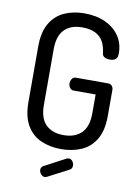

<svg xmlns="http://www.w3.org/2000/svg" viewBox="-97 -795 742 1027"><g transform="rotate(10 274.0 -281.5)"><path d="M279 6Q218 6 169.5 -15.5Q121 -37 92.5 -85Q64 -133 64 -212V-513Q64 -592 92.5 -640Q121 -688 169.5 -709.5Q218 -731 277 -731Q343 -731 391.5 -708.5Q440 -686 467.5 -646Q495 -606 495 -552Q495 -528 484 -519.5Q473 -511 453 -511Q436 -511 424 -517.5Q412 -524 411 -540Q407 -575 393 -600.5Q379 -626 351 -640.5Q323 -655 279 -655Q217 -655 182.5 -620.5Q148 -586 148 -513V-212Q148 -139 182.5 -104.5Q217 -70 279 -70Q341 -70 376 -104.5Q411 -139 411 -212V-314H292Q278 -314 270.5 -325Q263 -336 263 -349Q263 -362 270.5 -373Q278 -384 292 -384H466Q480 -384 487.5 -375Q495 -366 495 -353V-212Q495 -133 466.5 -85Q438 -37 389 -15.5Q340 6 279 6ZM219 168Q207 168 198 157Q189 146 189 134Q189 119 202 112L319 50Q325 48 329 48Q342 48 350 59Q358 70 358 82Q358 99 344 106L231 165Q228 166 225 167Q222 168 219 168Z"/></g></svg>

Font: Dosis Medium
Style: Regular
Weight: 500
Designer: EdgarTolentino, PabloImpallari, IginoMarini
Foundry: EdgarTolentino, PabloImpallari, IginoMarini
Version: Version 3.001; ttfautohint (v1.8.2)